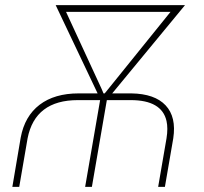

<svg xmlns="http://www.w3.org/2000/svg" viewBox="-20 -731 799 751"><path d="M28.3 0 61 -192.9Q76.7 -276.9 135 -321.3Q193.4 -365.7 287.6 -365.7H361.8L197.8 -710.9H703.6L418.9 -365.7H493.7Q585.4 -364.3 627.9 -318.8Q670.4 -273.4 657.7 -189.9L625 0H598.6L631.3 -189.9Q637.7 -229.5 631.3 -257.8Q612.8 -339.4 491.2 -339.4H397.9L339.4 0H313L371.6 -339.4H284.7Q117.2 -339.4 87.9 -189.9L55.2 0ZM647 -684.6H238.3L377.9 -382.3L384.8 -365.7H389.6Z"/></svg>

Font: Roboto Thin
Style: Italic
Weight: 250
Italic angle: -12°
Designer: Google
Version: Version 2.134; 2016